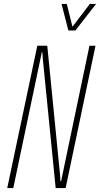

<svg xmlns="http://www.w3.org/2000/svg" viewBox="-20 -963 512 983"><path d="M17 0 171 -729H222L288 -62L289 -36H293L438 -729H469L316 0H265L199 -664L197 -695H194L48 0ZM330 -807 295 -943H322L351 -826L440 -943H472L366 -807Z"/></svg>

Font: Hubot Sans Condensed ExtraLight
Style: Italic
Weight: 200
Width: 3
Italic angle: -12.0243°
Designer: Deni Anggara
Foundry: GitHub, Inc., Subsidiary of Microsoft Corporation
Version: Version 2.000